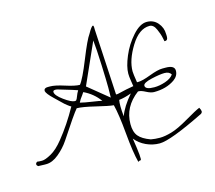

<svg xmlns="http://www.w3.org/2000/svg" viewBox="-117 -899 1282 1146"><g transform="rotate(-15 523.5 -326.5)"><path d="M600.6 101.6Q584 39.1 573.2 -81.1Q562.5 -201.2 546.9 -262.7Q519.5 -264.6 440.9 -283.7Q362.3 -302.7 328.1 -302.7Q303.7 -275.4 210.9 -133.8Q183.6 -92.8 144 -60.1Q104.5 -27.3 66.4 -27.3Q65.4 -27.3 64.5 -27.3H54.7L27.3 -28.3H17.6Q7.8 -34.2 7.8 -42Q7.8 -49.8 17.6 -55.7Q27.3 -53.7 47.4 -53.7Q67.4 -53.7 105 -74.7Q142.6 -95.7 181.6 -144.5Q245.1 -222.7 299.8 -321.3Q295.9 -322.3 281.2 -333.5Q266.6 -344.7 263.2 -348.1Q259.8 -351.6 242.2 -368.2Q224.6 -384.8 210.9 -398.4Q173.8 -433.6 169.9 -451.2Q169.9 -469.7 193.4 -469.7H208Q238.3 -469.7 295.9 -451.2Q353.5 -432.6 382.8 -432.6Q406.2 -460.9 450.7 -571.8Q495.1 -682.6 516.6 -711.9Q540 -753.9 548.8 -753.9Q553.7 -753.9 553.7 -740.2V-729.5L576.2 -321.3H585.9Q649.4 -336.9 688.5 -342.8Q687.5 -350.6 683.1 -377.9Q678.7 -405.3 678.7 -421.9Q678.7 -464.8 705.1 -527.8Q731.4 -590.8 776.9 -641.6Q822.3 -692.4 864.3 -692.4Q906.2 -692.4 932.1 -662.1Q958 -631.8 958 -592.8Q958 -591.8 958.5 -585Q959 -578.1 958.5 -574.2Q958 -570.3 957 -564.5Q953.1 -553.7 942.4 -553.7H937.5Q937.5 -554.7 933.6 -572.8Q929.7 -590.8 925.3 -603Q920.9 -615.2 914.1 -630.9Q899.4 -665 874 -665Q809.6 -665 758.3 -581.5Q707 -498 707 -428.7Q707 -414.1 715.8 -359.4H724.6Q749 -359.4 801.8 -379.4Q854.5 -399.4 882.8 -399.4H903.3Q958 -399.4 958 -366.7Q958 -334 927.7 -312.5Q876 -276.4 799.8 -276.4Q780.3 -276.4 753.4 -290.5Q726.6 -304.7 711.9 -304.7H707Q613.3 -234.4 613.3 -127.9Q613.3 -79.1 634.8 -53.2Q656.2 -27.3 707 -8.8Q733.4 -3.9 763.2 -3.9Q793 -3.9 835.4 -16.1Q877.9 -28.3 944.3 -67.4Q1010.7 -106.4 1035.2 -116.2Q1043.9 -100.6 1043.9 -92.3Q1043.9 -84 1035.2 -78.1Q819.3 28.3 752.9 28.3Q710 28.3 669.9 9.8Q629.9 -8.8 604.5 -41Q626 95.7 616.7 95.7Q607.4 95.7 600.6 101.6ZM415 -414.1 541 -311.5Q542 -331.1 542 -371.6Q542 -412.1 538.1 -512.7Q534.2 -613.3 528.3 -668ZM752.9 -328.1Q752.9 -303.7 808.6 -303.7Q840.8 -303.7 877 -315.9Q913.1 -328.1 928.7 -350.6Q917 -370.1 888.2 -370.1Q859.4 -370.1 806.2 -357.9Q752.9 -345.7 752.9 -328.1ZM244.1 -441.4Q238.3 -442.4 233.4 -442.4Q218.8 -442.4 218.8 -432.6Q218.8 -411.1 263.2 -378.9Q307.6 -346.7 328.1 -346.7Q333 -346.7 336.9 -348.6Q342.8 -355.5 348.6 -372.1Q354.5 -388.7 364.3 -404.3Q356.4 -408.2 244.1 -441.4ZM354.5 -330.1Q380.9 -323.2 427.7 -316.4Q474.6 -309.6 487.3 -305.7Q450.2 -357.4 390.6 -385.7Q389.6 -383.8 380.9 -371.1Q362.3 -347.7 354.5 -330.1ZM586.9 -183.6Q606.4 -239.3 663.1 -304.7Q621.1 -289.1 585.9 -285.2Q583 -270.5 583 -245.6Q583 -220.7 586.9 -183.6Z"/></g></svg>

Font: Dawning of a New Day
Style: Regular
Weight: 400
Designer: Kimberly Geswein
Foundry: Kimberly Geswein
Version: Version 1.002 2010